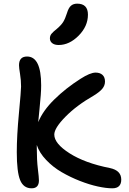

<svg xmlns="http://www.w3.org/2000/svg" viewBox="-20 -980 706 1050"><path d="M300.8 -733.9Q278.3 -733.9 265.6 -743.9Q252.9 -753.9 252.9 -770Q252.9 -784.7 261.5 -795.2Q270 -805.7 292 -823.2Q314.9 -842.8 325.7 -860.1Q336.4 -877.4 346.2 -908.2Q355 -937.5 368.2 -948.7Q381.3 -960 401.9 -960Q460.9 -960 460.9 -899.9Q460.9 -836.4 410.2 -785.2Q359.4 -733.9 300.8 -733.9ZM152.8 49.8Q108.4 49.8 90.1 4.9Q71.8 -40 71.8 -147.9Q71.8 -236.8 83.5 -360.6Q95.2 -484.4 95.2 -506.8Q95.2 -541.5 89.6 -575.4Q84 -609.4 84 -623Q84 -670.9 127.9 -670.9Q205.1 -670.9 205.1 -513.2Q205.1 -489.3 202.9 -459.7Q200.7 -430.2 195.8 -380.9Q190.9 -331.5 189 -312Q214.8 -375 276.9 -436Q338.9 -497.1 419.9 -548.8Q473.1 -583 502.9 -583Q526.4 -583 540.3 -570.6Q554.2 -558.1 554.2 -534.2Q554.2 -512.2 539.3 -494.4Q524.4 -476.6 492.2 -457Q398.4 -403.3 337.6 -341.3Q276.9 -279.3 276.9 -244.1Q276.9 -194.8 360.8 -141.4Q444.8 -87.9 581.1 -61Q643.1 -47.9 643.1 2Q643.1 49.8 594.2 49.8Q561 49.8 514.9 39.8Q468.8 29.8 416.5 9.3Q364.3 -11.2 317.1 -38.6Q270 -65.9 232.7 -105Q195.3 -144 181.2 -187V-172.9Q181.2 -104.5 187 -56.9Q192.9 -9.3 192.9 6.8Q192.9 49.8 152.8 49.8Z"/></svg>

Font: Shantell Sans Irregular Bouncy
Style: Regular
Weight: 500
Designer: Stephen Nixon, Anya Danilova, Shantell Martin
Foundry: Arrow Type
Version: Version 1.006;[9816181b4]